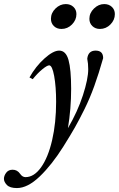

<svg xmlns="http://www.w3.org/2000/svg" viewBox="-111 -705 595 961"><path d="M389.2 -560.1Q366.2 -560.1 351.3 -574.5Q336.4 -588.9 336.4 -610.8Q336.4 -640.1 359.4 -662.4Q382.3 -684.6 410.6 -684.6Q434.1 -684.6 449 -670.4Q463.9 -656.2 463.9 -634.3Q463.9 -605 441.7 -582.5Q419.4 -560.1 389.2 -560.1ZM196.8 -560.1Q173.3 -560.1 158.7 -574.5Q144 -588.9 144 -610.8Q144 -640.1 166.7 -662.4Q189.5 -684.6 218.3 -684.6Q241.7 -684.6 256.6 -670.4Q271.5 -656.2 271.5 -634.3Q271.5 -605 249.3 -582.5Q227.1 -560.1 196.8 -560.1ZM-26.4 236.3Q-61.5 236.3 -76.4 220.9Q-91.3 205.6 -91.3 189.9Q-91.3 174.8 -80.1 159.7Q-68.8 144.5 -47.9 144.5Q-24.4 144.5 -10.3 165Q1 181.6 16.6 181.6Q59.6 181.6 94.7 132.3Q129.9 83 149.9 -3.4Q169.9 -89.8 169.9 -195.3Q169.9 -270.5 160.2 -324.2Q150.4 -377.9 135.3 -377.9Q125 -377.9 101.3 -358.6Q77.6 -339.4 52.7 -308.6L36.6 -317.4Q67.4 -372.6 111.3 -412.1Q155.3 -451.7 185.1 -451.7Q218.8 -451.7 231.9 -404.8Q245.1 -357.9 245.1 -259.8Q245.1 -161.1 229 -63.5Q277.3 -146 304 -228Q330.6 -310.1 330.6 -358.4Q330.6 -387.2 325.7 -411.1Q330.1 -451.7 367.7 -451.7Q405.3 -451.7 405.3 -414.1Q383.3 -336.4 361.1 -274.9Q338.9 -213.4 312.3 -159.4Q285.6 -105.5 263.7 -66.9Q241.7 -28.3 205.6 29.3Q148.4 120.1 87.9 178.2Q27.3 236.3 -26.4 236.3Z"/></svg>

Font: Elstob 10pt Medium
Style: Italic
Weight: 500
Italic angle: -20°
Designer: Peter S. Baker
Version: Version 1.015